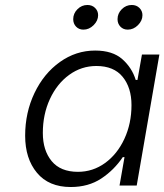

<svg xmlns="http://www.w3.org/2000/svg" viewBox="-20 -745 660 771"><path d="M81 -200Q81 -293 118.5 -371.5Q156 -450 220.5 -496Q285 -542 362 -542Q432 -542 471 -507.5Q510 -473 525 -424H532L550 -526H620L529 0H460L480 -114H473Q438 -62 386.5 -28Q335 6 264 6Q176 6 128.5 -51Q81 -108 81 -200ZM508 -323Q508 -393 472.5 -436.5Q437 -480 367 -480Q307 -480 258 -444.5Q209 -409 180.5 -347.5Q152 -286 152 -211Q152 -141 187.5 -98Q223 -55 293 -55Q353 -55 402 -90.5Q451 -126 479.5 -187.5Q508 -249 508 -323ZM452 -668Q452 -691 469 -708Q486 -725 509 -725Q528 -725 540 -713Q552 -701 552 -684Q552 -662 534 -644Q516 -626 493 -626Q475 -626 463.5 -638Q452 -650 452 -668ZM274 -668Q274 -691 291 -708Q308 -725 331 -725Q350 -725 362 -713Q374 -701 374 -684Q374 -662 356 -644Q338 -626 315 -626Q297 -626 285.5 -638Q274 -650 274 -668Z"/></svg>

Font: Be Vietnam Light
Style: Italic
Weight: 300
Italic angle: -9.222°
Designer: Gabriel Lam
Foundry: TypeRant
Version: Version 3.000